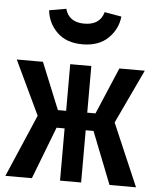

<svg xmlns="http://www.w3.org/2000/svg" viewBox="-55 -845 726 892"><g transform="rotate(5 307.5 -399.0)"><path d="M258.5 0V-243.6H221L127.2 0H3.6L128.7 -291.3L9.2 -543.1H131.3L220 -325.6H258.5V-543.1H356.9V-325.6H395.4L487.7 -543.1H606.2L487.7 -291.3L612.8 0H489.2L393.3 -243.6H356.9V0ZM306.7 -640Q231.3 -640 188.2 -682.3Q145.1 -724.6 139 -784.1L217.9 -797.9Q234.9 -736.4 306.7 -736.4Q380 -736.4 396.9 -797.9L475.9 -784.1Q469.7 -724.6 425.9 -682.3Q382.1 -640 306.7 -640Z"/></g></svg>

Font: Fira Code SemiBold
Style: Regular
Weight: 600
Designer: Carrois Corporate, Edenspiekermann AG, Nikita Prokopov
Foundry: Carrois Corporate, Edenspiekermann AG, Nikita Prokopov
Version: Version 6.002